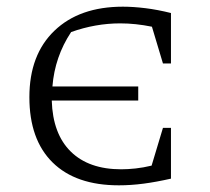

<svg xmlns="http://www.w3.org/2000/svg" viewBox="-20 -549 629 575"><path d="M336 6Q207 6 137.5 -62.5Q68 -131 68 -258Q68 -385 143 -457Q218 -529 348 -529Q379 -529 415.5 -524.5Q452 -520 492 -510V-359H468L435 -469Q386 -479 340 -479Q266 -479 193 -453Q144 -379 137 -290H394V-248H135Q138 -148 192 -95Q246 -42 343 -42Q363 -42 386 -44.5Q409 -47 434 -53L468 -166H492V-14Q448 -4 410 1Q372 6 336 6Z"/></svg>

Font: Piazzolla SC Light
Style: Regular
Weight: 300
Designer: Juan Pablo del Peral
Foundry: Huerta Tipografica
Version: Version 1.330